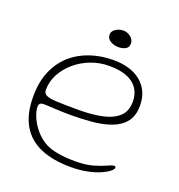

<svg xmlns="http://www.w3.org/2000/svg" viewBox="-117 -703 773 829"><g transform="rotate(20 269.0 -288.0)"><path d="M297.5 27.5Q216 27.5 158.8 3.2Q101.5 -21 71.5 -72.2Q41.5 -123.5 41.5 -204.5Q41.5 -271.5 63 -321.2Q84.5 -371 122 -404Q159.5 -437 209.2 -453.5Q259 -470 315 -470Q353.5 -470 385.2 -460.5Q417 -451 440.2 -432.2Q463.5 -413.5 476 -386.2Q488.5 -359 488.5 -323.5Q488.5 -276 465.8 -248Q443 -220 404.2 -206Q365.5 -192 317 -187.8Q268.5 -183.5 217 -183.5Q198 -183.5 173.2 -184.5Q148.5 -185.5 127.5 -186.8Q106.5 -188 98.5 -188Q84 -188 79 -183.5Q74 -179 74 -167Q74 -150.5 83.8 -125.8Q93.5 -101 111.5 -77.5Q146.5 -32.5 192 -17.5Q237.5 -2.5 306 -2.5Q355 -2.5 389 -12.5Q423 -22.5 443.5 -32.2Q464 -42 473 -42Q477 -42 478.5 -40.2Q480 -38.5 480 -34.5Q480 -28.5 467.5 -18.2Q455 -8 431.5 2.5Q408 13 374.2 20.2Q340.5 27.5 297.5 27.5ZM246.5 -216Q304.5 -216 351.2 -225.5Q398 -235 425.8 -259.5Q453.5 -284 453.5 -329Q453.5 -381.5 416.2 -410.8Q379 -440 305 -440Q262 -440 222 -424.8Q182 -409.5 150.8 -382.8Q119.5 -356 101.2 -321.8Q83 -287.5 83 -249Q83 -232.5 98 -225.8Q113 -219 148.8 -217.5Q184.5 -216 246.5 -216ZM313.5 -529.5Q293 -529.5 276.5 -539.5Q260 -549.5 260 -568Q260 -578.5 267.5 -586.8Q275 -595 286.8 -599.8Q298.5 -604.5 310 -604.5Q322.5 -604.5 334 -598.8Q345.5 -593 352.8 -583.5Q360 -574 360 -562Q360 -544.5 346.2 -537Q332.5 -529.5 313.5 -529.5Z"/></g></svg>

Font: Gluten Thin Thin
Style: Regular
Weight: 250
Version: Version 1.300